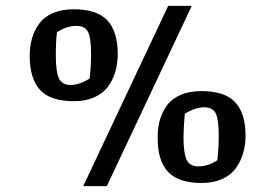

<svg xmlns="http://www.w3.org/2000/svg" viewBox="-20 -631 945 660"><path d="M266.1 8.8 558.1 -610.8H639.2L347.2 8.8ZM233.9 -283.2Q153.3 -283.2 117.7 -321.8Q82 -360.4 82 -440.9Q82.5 -473.6 90.6 -501Q98.6 -528.3 115.7 -551Q132.8 -573.7 162.8 -586.4Q192.9 -599.1 233.9 -599.1Q313.5 -599.1 349.1 -560.8Q384.8 -522.5 384.8 -443.8Q384.3 -411.1 376 -383.1Q367.7 -355 350.3 -332Q333 -309.1 303.2 -296.1Q273.4 -283.2 233.9 -283.2ZM288.1 -360.8Q293 -402.3 293 -445.8Q293 -500.5 282.7 -521.2Q272.5 -542 243.2 -542Q208.5 -542 175.8 -520Q171.9 -490.7 171.9 -440.9Q171.9 -384.3 182.6 -361.6Q193.4 -338.9 223.1 -338.9Q252.9 -338.9 288.1 -360.8ZM672.9 -2Q592.8 -2 556.9 -41Q521 -80.1 522 -160.2Q522 -192.9 530 -220.2Q538.1 -247.6 554.9 -270Q571.8 -292.5 601.8 -305.2Q631.8 -317.9 672.9 -317.9Q752.4 -317.9 788.3 -279.8Q824.2 -241.7 824.2 -163.1Q823.7 -130.4 815.2 -102.3Q806.6 -74.2 789.6 -51.3Q772.5 -28.3 742.4 -15.1Q712.4 -2 672.9 -2ZM662.1 -59.1Q695.3 -59.1 727.1 -80.1Q731.9 -123 731.9 -165Q731.9 -219.7 721.7 -241Q711.4 -262.2 682.1 -262.2Q651.9 -262.2 615.2 -240.2Q610.8 -188.5 610.8 -161.1Q610.8 -104.5 621.6 -81.8Q632.3 -59.1 662.1 -59.1Z"/></svg>

Font: Grenze SemiBold
Style: Regular
Weight: 600
Designer: Renata Polastri
Foundry: Omnibus-Type
Version: Version 1.002;PS 001.002;hotconv 1.0.88;makeotf.lib2.5.64775